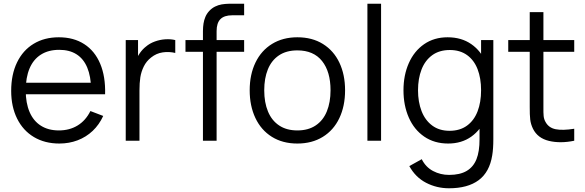

<svg xmlns="http://www.w3.org/2000/svg" viewBox="-20 -755 3137 1030"><path d="M298.3 15Q220.3 15 161.9 -19.8Q103.5 -54.7 71.8 -118.7Q40 -182.7 40 -267.7Q40 -355.3 71.4 -420.2Q102.8 -485.2 160.5 -520.1Q218.2 -555 295.7 -555Q375 -555 431.8 -518.4Q488.7 -481.8 517.6 -412.9Q546.5 -344 543.8 -249.3H469V-275.3Q467.7 -345.5 448 -392.6Q428.3 -439.7 390.5 -463.7Q352.7 -487.7 297.7 -487.7Q240 -487.7 199.7 -462.2Q159.3 -436.8 138.7 -388.2Q118 -339.5 118 -270Q118 -202.2 138.7 -154.1Q159.3 -106 199.3 -80.7Q239.3 -55.3 295.7 -55.3Q353.2 -55.3 396.6 -82Q440 -108.7 465 -159.3L533.7 -133Q512.3 -86.2 477.2 -52.9Q442 -19.7 396.3 -2.3Q350.7 15 298.3 15ZM92 -249.3V-311H504.7V-249.3Z M654.5 0V-540H720.5V-410L707.5 -427Q716.5 -450.7 730.9 -471.1Q745.3 -491.5 762.5 -504.7Q782.8 -522.3 810.7 -532.4Q838.5 -542.5 867.2 -544.2Q895.8 -546 920.2 -540V-471Q886.8 -479 852.8 -474Q818.7 -469 790.8 -446.7Q765.2 -426.7 751.3 -398.4Q737.5 -370.2 732.8 -340.2Q728.2 -310.3 728.2 -269.3V0Z M1068.7 -580V-588Q1069 -611.3 1071.8 -629Q1074.5 -646.7 1081.6 -663.9Q1088.7 -681.2 1102 -695.7Q1116.3 -711.2 1133.8 -719.8Q1151.2 -728.3 1169.2 -731.4Q1187.3 -734.5 1210.2 -735H1220.7H1289.7V-673H1225.7Q1183 -673 1162.5 -652.3Q1142 -631.7 1142 -588V0H1068.7ZM975 -477V-540H1289.7V-477Z M1575.2 15Q1496 15 1438.3 -21.1Q1380.7 -57.2 1350.1 -121.9Q1319.5 -186.7 1319.5 -270.7Q1319.5 -355.2 1350.6 -419.6Q1381.7 -484 1439.6 -519.5Q1497.5 -555 1575.2 -555Q1654.7 -555 1712.4 -519.1Q1770.2 -483.2 1800.7 -418.8Q1831.2 -354.5 1831.2 -270.7Q1831.2 -185.7 1800.4 -121.1Q1769.7 -56.5 1711.8 -20.8Q1653.8 15 1575.2 15ZM1575.2 -55.3Q1633.7 -55.3 1673.6 -82.1Q1713.5 -108.8 1733.3 -157.4Q1753.2 -206 1753.2 -270.7Q1753.2 -370.5 1707.7 -427.6Q1662.2 -484.7 1575.2 -484.7Q1516 -484.7 1476.2 -457.8Q1436.5 -431 1417 -383Q1397.5 -335 1397.5 -270.7Q1397.5 -205 1417.8 -156.5Q1438 -108 1477.8 -81.7Q1517.5 -55.3 1575.2 -55.3Z M1951 0V-735H2024.3V0Z M2388.8 255Q2322.5 255 2265.7 225.5Q2208.8 196 2175.8 136L2242.5 99Q2263.7 141.5 2303.2 162.4Q2342.8 183.3 2389.2 183.3Q2447.3 183.3 2483.4 162Q2519.5 140.7 2536.2 98.8Q2552.8 57 2552.5 -8.3V-152.7H2560.8V-540H2626.5V-7.7Q2626.5 43.5 2620.5 78.7Q2606.2 168.2 2547.8 211.6Q2489.3 255 2388.8 255ZM2384.2 15Q2310.2 15 2255.9 -22.1Q2201.7 -59.2 2173.1 -124.2Q2144.5 -189.2 2144.5 -270.7Q2144.5 -351.7 2173.1 -416.3Q2201.7 -481 2255.2 -518Q2308.8 -555 2381.2 -555Q2455.2 -555 2507.9 -518.5Q2560.7 -482 2587.6 -417.7Q2614.5 -353.3 2614.5 -270.7Q2614.5 -188.8 2587.6 -124.2Q2560.7 -59.5 2508.6 -22.2Q2456.5 15 2384.2 15ZM2391.5 -53.3Q2447.2 -53.3 2485.2 -81Q2523.2 -108.7 2542 -157.7Q2560.8 -206.7 2560.8 -270.7Q2560.8 -335.2 2542.1 -383.7Q2523.3 -432.2 2485.7 -459.4Q2448 -486.7 2393.2 -486.7Q2336.8 -486.7 2298.5 -458.8Q2260.2 -430.8 2241.3 -382Q2222.5 -333.2 2222.5 -270.7Q2222.5 -208 2241.6 -158.8Q2260.7 -109.7 2298.7 -81.5Q2336.7 -53.3 2391.5 -53.3Z M3060.5 0Q2985.5 15.5 2924.8 0.8Q2864.2 -13.8 2839.2 -64.3Q2827.3 -88.8 2824.4 -113.8Q2821.5 -138.8 2821.8 -181.5V-195.7V-690H2895.2V-198.3V-182.3Q2894.7 -149.8 2896.4 -132.6Q2898.2 -115.3 2906.2 -101.3Q2923.3 -69.3 2960.7 -61.8Q2998 -54.3 3060.5 -64.3ZM2706.5 -477V-540H3060.5V-477Z"/></svg>

Font: Hauora
Style: Regular
Weight: 400
Designer: Wayne Shih
Foundry: WCYS
Version: Version 1.001